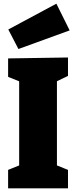

<svg xmlns="http://www.w3.org/2000/svg" viewBox="-20 -1022 413 1042"><path d="M349 -610 270 -572 289 -600V-105L270 -132L349 -100V0H24V-100L101 -131L84 -105V-600L108 -571L24 -605V-705L349 -710ZM80 -756 25 -862 286 -1002 358 -857Z"/></svg>

Font: Bitter Thin Black
Style: Regular
Weight: 900
Version: Version 3.020